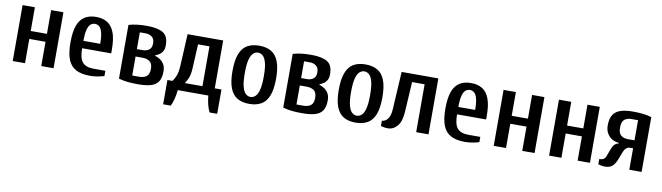

<svg xmlns="http://www.w3.org/2000/svg" viewBox="-36 -1028 5824 1690"><g transform="rotate(10 2875.5 -182.5)"><path d="M65 0V-500H175V-288H320V-500H430V0H320V-217H175V0Z M757 10Q680 10 631.5 -15Q583 -40 560 -96.5Q537 -153 537 -250Q537 -347 558.5 -403.5Q580 -460 621.5 -485Q663 -510 722 -510Q781 -510 822 -485Q863 -460 885 -403.5Q907 -347 907 -250V-217H647Q647 -127 678 -92Q709 -57 777 -57H883V-10Q861 -3 826.5 3.5Q792 10 757 10ZM647 -283H797Q797 -349 787 -385Q777 -421 760 -434.5Q743 -448 722 -448Q701 -448 684 -434.5Q667 -421 657 -385Q647 -349 647 -283Z M1186 10Q1131 10 1091 5.5Q1051 1 1013 -10V-490Q1051 -501 1090 -505.5Q1129 -510 1176 -510Q1270 -510 1319 -481.5Q1368 -453 1368 -370Q1368 -338 1356.5 -317.5Q1345 -297 1327 -285.5Q1309 -274 1291 -267V-263Q1314 -257 1336.5 -242Q1359 -227 1373.5 -202.5Q1388 -178 1388 -140Q1388 -80 1365.5 -47.5Q1343 -15 1298.5 -2.5Q1254 10 1186 10ZM1123 -57H1186Q1224 -57 1249.5 -75Q1275 -93 1275 -143Q1275 -191 1249.5 -209Q1224 -227 1186 -227H1123ZM1123 -293H1176Q1208 -293 1231.5 -310Q1255 -327 1255 -367Q1255 -409 1230.5 -426Q1206 -443 1176 -443H1123Z M1435 145V-72H1480Q1494 -90 1508 -122.5Q1522 -155 1525 -210L1540 -500H1858V-72H1918V145H1850Q1836 118 1826.5 80Q1817 42 1813 0H1540Q1536 42 1526.5 80Q1517 118 1503 145ZM1590 -72H1748V-428H1646L1635 -210Q1632 -155 1618 -122.5Q1604 -90 1590 -72Z M2180 10Q2116 10 2073 -15Q2030 -40 2007.5 -97Q1985 -154 1985 -250Q1985 -346 2007.5 -403Q2030 -460 2073 -485Q2116 -510 2180 -510Q2243 -510 2286.5 -485Q2330 -460 2352.5 -403Q2375 -346 2375 -250Q2375 -154 2352.5 -97Q2330 -40 2286.5 -15Q2243 10 2180 10ZM2180 -52Q2203 -52 2222.5 -69Q2242 -86 2253.5 -129Q2265 -172 2265 -250Q2265 -329 2253.5 -371.5Q2242 -414 2222.5 -431Q2203 -448 2180 -448Q2157 -448 2137.5 -431Q2118 -414 2106.5 -371.5Q2095 -329 2095 -250Q2095 -172 2106.5 -129Q2118 -86 2137.5 -69Q2157 -52 2180 -52Z M2654 10Q2599 10 2559 5.5Q2519 1 2481 -10V-490Q2519 -501 2558 -505.5Q2597 -510 2644 -510Q2738 -510 2787 -481.5Q2836 -453 2836 -370Q2836 -338 2824.5 -317.5Q2813 -297 2795 -285.5Q2777 -274 2759 -267V-263Q2782 -257 2804.5 -242Q2827 -227 2841.5 -202.5Q2856 -178 2856 -140Q2856 -80 2833.5 -47.5Q2811 -15 2766.5 -2.5Q2722 10 2654 10ZM2591 -57H2654Q2692 -57 2717.5 -75Q2743 -93 2743 -143Q2743 -191 2717.5 -209Q2692 -227 2654 -227H2591ZM2591 -293H2644Q2676 -293 2699.5 -310Q2723 -327 2723 -367Q2723 -409 2698.5 -426Q2674 -443 2644 -443H2591Z M3130 10Q3066 10 3023 -15Q2980 -40 2957.5 -97Q2935 -154 2935 -250Q2935 -346 2957.5 -403Q2980 -460 3023 -485Q3066 -510 3130 -510Q3193 -510 3236.5 -485Q3280 -460 3302.5 -403Q3325 -346 3325 -250Q3325 -154 3302.5 -97Q3280 -40 3236.5 -15Q3193 10 3130 10ZM3130 -52Q3153 -52 3172.5 -69Q3192 -86 3203.5 -129Q3215 -172 3215 -250Q3215 -329 3203.5 -371.5Q3192 -414 3172.5 -431Q3153 -448 3130 -448Q3107 -448 3087.5 -431Q3068 -414 3056.5 -371.5Q3045 -329 3045 -250Q3045 -172 3056.5 -129Q3068 -86 3087.5 -69Q3107 -52 3130 -52Z M3418 10Q3393 10 3375 5Q3357 0 3356 0V-47Q3383 -47 3406 -73Q3429 -99 3433 -160L3453 -500H3781V0H3671V-428H3559L3543 -160Q3538 -73 3503 -31.5Q3468 10 3418 10Z M4108 10Q4031 10 3982.5 -15Q3934 -40 3911 -96.5Q3888 -153 3888 -250Q3888 -347 3909.5 -403.5Q3931 -460 3972.5 -485Q4014 -510 4073 -510Q4132 -510 4173 -485Q4214 -460 4236 -403.5Q4258 -347 4258 -250V-217H3998Q3998 -127 4029 -92Q4060 -57 4128 -57H4234V-10Q4212 -3 4177.5 3.5Q4143 10 4108 10ZM3998 -283H4148Q4148 -349 4138 -385Q4128 -421 4111 -434.5Q4094 -448 4073 -448Q4052 -448 4035 -434.5Q4018 -421 4008 -385Q3998 -349 3998 -283Z M4364 0V-500H4474V-288H4619V-500H4729V0H4619V-217H4474V0Z M4859 0V-500H4969V-288H5114V-500H5224V0H5114V-217H4969V0Z M5361 10Q5337 10 5318 5Q5299 0 5299 0V-47Q5326 -47 5338.5 -56.5Q5351 -66 5356 -78L5381 -145Q5393 -179 5408 -193Q5423 -207 5445 -213V-217Q5412 -219 5384 -235Q5356 -251 5338.5 -280.5Q5321 -310 5321 -352Q5321 -416 5345 -450Q5369 -484 5413 -497Q5457 -510 5516 -510Q5568 -510 5608.5 -505.5Q5649 -501 5686 -490V0H5576V-192H5552Q5511 -192 5492 -145L5464 -72Q5449 -33 5425.5 -11.5Q5402 10 5361 10ZM5516 -263H5576V-443H5516Q5481 -443 5456 -424.5Q5431 -406 5431 -352Q5431 -300 5456 -281.5Q5481 -263 5516 -263Z"/></g></svg>

Font: Cuprum SemiBold
Style: Regular
Weight: 600
Designer: Jovanny Lemonad
Foundry: Jovanny Lemonad
Version: Version 3.000